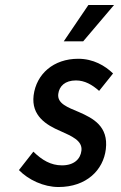

<svg xmlns="http://www.w3.org/2000/svg" viewBox="-20 -739 487 771"><path d="M56 -56C94 -17 155 12 215 12C327 12 395 -56 405 -140C416 -232 354 -264 297 -289C252 -308 209 -323 214 -362C218 -393 241 -416 285 -416C320 -416 350 -399 378 -374L434 -444C402 -475 355 -503 294 -503C195 -503 126 -442 115 -356C105 -274 166 -237 222 -213C266 -193 312 -175 307 -134C303 -100 277 -75 229 -75C184 -75 149 -96 114 -130ZM438 -719H335L236 -573H314Z"/></svg>

Font: Falling Sky
Style: CondObl
Weight: 400
Designer: Paul D. Hunt
Foundry: Adobe Systems Incorporated
Version: Version 1.02